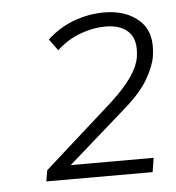

<svg xmlns="http://www.w3.org/2000/svg" viewBox="-40 -746 459 502"><g transform="rotate(-5 190.0 -495.5)"><path d="M62 -282 67 -311 247 -472Q285 -507 303.5 -534Q322 -561 326 -584Q333 -629 312.5 -650.5Q292 -672 251 -672Q219 -672 185 -659.5Q151 -647 123 -621L101 -651Q132 -680 171 -694.5Q210 -709 251 -709Q309 -709 343.5 -677Q378 -645 368 -583Q364 -558 345 -525Q326 -492 285 -456L118 -309L114 -319H347L341 -282Z"/></g></svg>

Font: Mulish ExtraLight
Style: Italic
Weight: 200
Italic angle: -9°
Designer: Vernon Adams
Foundry: Vernon Adams
Version: Version 3.603